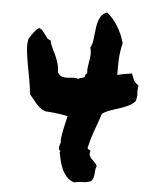

<svg xmlns="http://www.w3.org/2000/svg" viewBox="-55 -801 692 877"><g transform="rotate(5 291.0 -362.0)"><path d="M538.1 -487.3Q543.9 -470.7 549.8 -458Q555.7 -445.3 572.3 -435.5Q568.4 -413.1 570.3 -398.4Q572.3 -383.8 565.4 -362.3Q551.8 -347.7 532.7 -338.9Q513.7 -330.1 493.7 -323.7Q473.6 -317.4 453.6 -310.5Q433.6 -303.7 417 -292Q404.3 -252.9 390.1 -214.8Q376 -176.8 365.2 -130.9Q367.2 -126 372.1 -124Q377 -122.1 379.9 -118.2Q375 -104.5 378.9 -96.2Q382.8 -87.9 389.6 -81.1Q396.5 -74.2 403.8 -67.4Q411.1 -60.5 414.1 -51.8Q410.2 -43 409.2 -34.2Q408.2 -25.4 407.7 -16.6Q407.2 -7.8 404.8 1Q402.3 9.8 395.5 18.6Q376 26.4 356 26.4Q335.9 26.4 319.3 31.2Q298.8 26.4 284.7 11.2Q270.5 -3.9 261.7 -23.4Q252.9 -43 248 -63.5Q243.2 -84 240.2 -99.6Q246.1 -110.4 237.3 -109.4Q233.4 -123 238.3 -135.7Q243.2 -148.4 240.2 -155.3Q242.2 -179.7 248 -206.5Q253.9 -233.4 261.7 -267.6Q249 -270.5 233.9 -272.9Q218.8 -275.4 204.6 -276.9Q190.4 -278.3 178.7 -279.3Q167 -280.3 161.1 -280.3Q146.5 -284.2 135.7 -292.5Q125 -300.8 116.2 -311Q107.4 -321.3 99.1 -332Q90.8 -342.8 82 -352.5Q79.1 -386.7 72.3 -421.9Q65.4 -457 59.6 -490.2Q53.7 -523.4 50.8 -552.7Q47.9 -582 53.7 -605.5Q63.5 -620.1 73.2 -633.8Q83 -647.5 96.7 -657.2Q107.4 -654.3 113.8 -647Q120.1 -639.6 125.5 -631.3Q130.9 -623 137.2 -615.7Q143.6 -608.4 154.3 -605.5Q158.2 -586.9 166.5 -570.8Q174.8 -554.7 182.1 -538.1Q189.5 -521.5 194.8 -503.4Q200.2 -485.4 200.2 -462.9Q210 -448.2 221.2 -444.8Q232.4 -441.4 245.1 -442.4Q257.8 -443.4 271 -444.3Q284.2 -445.3 297.9 -441.4Q300.8 -446.3 307.6 -446.8Q314.5 -447.3 319.3 -450.2Q325.2 -452.1 325.7 -460Q326.2 -467.8 334 -468.8Q332 -485.4 334.5 -501.5Q336.9 -517.6 339.4 -532.2Q341.8 -546.9 342.3 -560.5Q342.8 -574.2 337.9 -587.9Q347.7 -606.4 350.1 -632.3Q352.5 -658.2 356 -682.6Q359.4 -707 368.7 -727.1Q377.9 -747.1 401.4 -754.9Q460 -705.1 483.4 -621.1Q473.6 -580.1 472.2 -544.9Q470.7 -509.8 471.7 -474.6Q488.3 -479.5 506.3 -482.4Q524.4 -485.4 538.1 -487.3Z"/></g></svg>

Font: Permanent Marker
Style: Regular
Weight: 400
Designer: Font Diner, Inc
Foundry: Font Diner, Inc
Version: Version 1.001